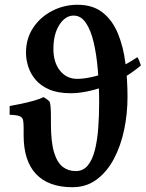

<svg xmlns="http://www.w3.org/2000/svg" viewBox="-20 -762 606 797"><path d="M301.8 -742.2Q365.7 -742.2 406.5 -709.7Q447.3 -677.2 469.7 -622.3Q492.2 -567.4 500.7 -499.5Q509.3 -431.6 509.3 -360.4Q509.3 -290.5 495.4 -223.6Q481.4 -156.7 452.9 -102.8Q424.3 -48.8 381.3 -16.8Q338.4 15.1 280.8 15.1Q181.2 15.1 129.6 -39.6Q78.1 -94.2 78.1 -199.7Q78.1 -212.4 78.1 -216.3Q78.1 -220.2 78.1 -231Q78.1 -252 75.7 -263.4Q73.2 -274.9 61.3 -279.8Q49.3 -284.7 20 -285.6V-321.8Q40 -325.2 67.6 -331.1Q95.2 -336.9 121.1 -344.2Q147 -351.6 161.1 -358.9Q168 -354.5 173.6 -350.6Q179.2 -346.7 186.5 -339.4Q191.4 -322.3 191.4 -279.8Q191.4 -257.3 191.4 -255.9Q191.4 -254.4 191.4 -248Q191.4 -173.3 204.1 -130.6Q216.8 -87.9 240 -69.8Q263.2 -51.8 293.9 -51.8Q325.7 -51.8 345 -75.9Q364.3 -100.1 374.3 -140.9Q384.3 -181.6 387.9 -232.4Q391.6 -283.2 391.6 -336.4Q391.6 -405.8 386.2 -470.2Q380.9 -534.7 368.9 -585.9Q356.9 -637.2 336.4 -667.2Q315.9 -697.3 285.6 -697.3Q251 -697.3 226.3 -658.7Q201.7 -620.1 201.7 -559.1Q201.7 -502.9 229 -468.8Q256.3 -434.6 300.8 -434.6Q332 -434.6 374.3 -445.3Q416.5 -456.1 462.4 -476.1Q508.3 -496.1 549.8 -524.4Q553.2 -522 557.9 -509.5Q562.5 -497.1 564.9 -490.2Q492.2 -429.7 413.1 -402.3Q334 -375 273.4 -375Q220.2 -375 184.3 -390.6Q148.4 -406.2 127.2 -431.6Q106 -457 96.9 -486.6Q87.9 -516.1 87.9 -543Q87.9 -603 118.4 -647.9Q148.9 -692.9 197.8 -717.5Q246.6 -742.2 301.8 -742.2Z"/></svg>

Font: Gentium Plus
Style: Bold
Weight: 700
Designer: Victor Gaultney, Annie Olsen, Iska Routamaa, Becca Hirsbrunner
Foundry: SIL International
Version: Version 6.101